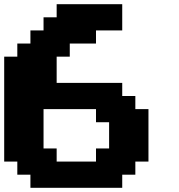

<svg xmlns="http://www.w3.org/2000/svg" viewBox="-20 -895 852 915"><path d="M125 0H562.5V-62.5H625V-125H687.5V-375H625V-437.5H562.5V-500H250V-625H312.5V-687.5H437.5V-750H562.5V-875H250V-812.5H187.5V-750H125V-687.5H62.5V-625H0V-125H62.5V-62.5H125ZM437.5 -125H250V-187.5H187.5V-375H437.5V-312.5H500V-187.5H437.5Z"/></svg>

Font: Faithful 32x
Style: Semibold
Weight: 400
Foundry: Faithful Resource Pack
Version: Version 1.0; January 27, 2023